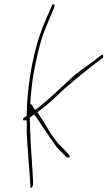

<svg xmlns="http://www.w3.org/2000/svg" viewBox="-20 -762 523 935"><path d="M149 -433C168 -526 181 -580 217 -661L244 -725C247 -733 246 -739 241 -741C237 -743 234 -740 230 -728L202 -664C139 -519 113 -347 110 -204V-198L98 -190C92 -187 91 -181 93 -178C94 -174 104 -176 109 -177C112 -160 110 -139 110 -119C113 -45 124 68 127 127L128 141C125 161 139 154 141 135V122C139 63 129 -48 127 -124L125 -191C133 -194 140 -199 146 -205L152 -198C186 -148 217 -100 253 -50C277 -21 295 -7 300 0C307 5 314 7 318 4C324 -1 315 -10 312 -12L311 -14C308 -18 293 -34 264 -62C242 -90 223 -116 210 -140C195 -168 180 -187 167 -208L162 -215C169 -221 171 -224 180 -229C204 -247 231 -270 259 -297C307 -345 389 -410 444 -453L480 -480C482 -479 481 -478 481 -476C484 -490 482 -496 480 -496C478 -496 474 -494 470 -491L436 -465C412 -447 381 -424 344 -397C288 -346 228 -287 170 -240C165 -236 158 -231 151 -227C147 -232 145 -236 141 -242L133 -254H127C129 -267 128 -280 130 -292C134 -345 141 -392 149 -433Z"/></svg>

Font: Stray Cat
Style: ExLtCnObl
Weight: 200
Version: Version 1.0